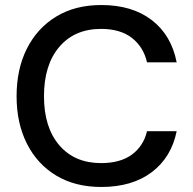

<svg xmlns="http://www.w3.org/2000/svg" viewBox="-20 -732 769 764"><path d="M383 12Q279 12 203.5 -33.5Q128 -79 87 -160.5Q46 -242 46 -349Q46 -457 87 -538.5Q128 -620 203.5 -666Q279 -712 383 -712Q506 -712 584 -652Q662 -592 683 -484H565Q551 -545 505 -581Q459 -617 382 -617Q277 -617 216 -545.5Q155 -474 155 -349Q155 -225 216 -154Q277 -83 382 -83Q459 -83 505 -117Q551 -151 565 -210H683Q662 -106 584 -47Q506 12 383 12Z"/></svg>

Font: DeepMind Sans Medium
Style: Regular
Weight: 500
Designer: Jonny Pinhorn / Modifications: Colophon Foundry
Foundry: Colophon Foundry
Version: Version 1.002; ttfautohint (v1.8.2)